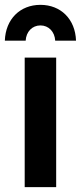

<svg xmlns="http://www.w3.org/2000/svg" viewBox="-21 -773 334 793"><path d="M-1 -605H85C87 -642 112 -668 146 -668C180 -668 205 -642 207 -605H293C290 -694 230 -753 146 -753C62 -753 2 -694 -1 -605ZM211 -535H81V0H211Z"/></svg>

Font: Montserrat_SPRD_medium Medium
Style: Regular
Weight: 400
Designer: Julieta Ulanovsky edited by Nelly Hempel
Foundry: Julieta Ulanovsky
Version: Version 4.000;PS 004.000;hotconv 1.0.88;makeotf.lib2.5.64775